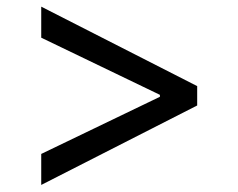

<svg xmlns="http://www.w3.org/2000/svg" viewBox="-20 -565 699 563"><path d="M100.9 -454.5V-545.5L558.2 -312.5V-255.7L100.9 -22.7V-113.6L448.9 -281.2V-286.9Z"/></svg>

Font: Riot Sans
Style: Regular
Weight: 400
Designer: Rasmus Andersson
Foundry: rsms
Version: Version 4.001